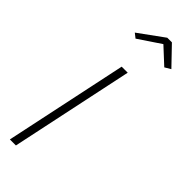

<svg xmlns="http://www.w3.org/2000/svg" viewBox="-247 -748 765 765"><g transform="rotate(45 136.0 -365.0)"><path d="M125 -520H159L49 0H15ZM66 -653 172 -730H198L272 -653L247 -638L179 -701L85 -638Z"/></g></svg>

Font: Raleway ExtraLight
Style: Italic
Weight: 200
Italic angle: -12°
Designer: Matt McInerney, Pablo Impallari, Rodrigo Fuenzalida
Foundry: Matt McInerney, Pablo Impallari, Rodrigo Fuenzalida
Version: Version 4.026